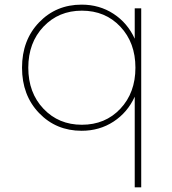

<svg xmlns="http://www.w3.org/2000/svg" viewBox="-20 -548 740 828"><path d="M332 -528Q409 -528 469.5 -488.5Q530 -449 561 -381V-512H589V260H561V-131Q530 -63 469.5 -23.5Q409 16 332 16Q222 16 148.5 -60.5Q75 -137 75 -256Q75 -375 148.5 -451.5Q222 -528 332 -528ZM333 -10Q434 -10 499 -79Q564 -148 564 -256Q564 -364 499 -433Q434 -502 333 -502Q233 -502 167.5 -433Q102 -364 102 -256Q102 -148 167.5 -79Q233 -10 333 -10Z"/></svg>

Font: Spartan MB
Style: Regular
Weight: 250
Designer: Matt Bailey
Foundry: Matt Bailey
Version: Version 1.000